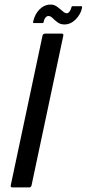

<svg xmlns="http://www.w3.org/2000/svg" viewBox="-20 -820 379 840"><path d="M118 -9Q116 0 107 0H35Q25 0 27 -9L166 -664Q168 -673 178 -673H250Q254 -673 256 -670.5Q258 -668 257 -664ZM129 -719Q123 -719 125 -725Q132 -758 153 -779Q174 -800 202 -800Q217 -800 230 -790.5Q243 -781 253.5 -771.5Q264 -762 272 -762Q278 -762 283.5 -768.5Q289 -775 292 -786Q293 -793 298 -793H335Q340 -793 339 -786Q333 -757 311 -735Q289 -713 262 -713Q244 -713 231.5 -722.5Q219 -732 210 -741Q201 -750 192 -750Q185 -750 179 -743Q173 -736 171 -725Q171 -719 165 -719Z"/></svg>

Font: Glory Medium
Style: Italic
Weight: 500
Italic angle: -12°
Version: Version 1.011